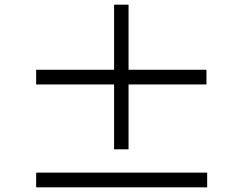

<svg xmlns="http://www.w3.org/2000/svg" viewBox="-20 -823 1040 823"><path d="M865 -461V-524H531V-803H469V-524H135V-461H469V-183H531V-461ZM868 -83H135V-20H868Z"/></svg>

Font: Noto Sans CJK SC DemiLight
Style: Regular
Weight: 350
Designer: Ryoko NISHIZUKA 西塚涼子 (kana, bopomofo & ideographs); Paul D. Hunt (Latin, Greek & Cyrillic); Sandoll Communications 산돌커뮤니
Foundry: Adobe
Version: Version 2.004;hotconv 1.0.118;makeotfexe 2.5.65603